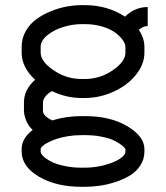

<svg xmlns="http://www.w3.org/2000/svg" viewBox="-20 -532 640 740"><path d="M136.7 52.2Q136.7 60.1 147.2 70.3Q157.7 80.6 176.8 90.6Q195.8 100.6 227.1 107.4Q258.3 114.3 294.4 114.3H306.6Q345.2 114.3 382.3 104.5Q419.4 94.7 441.4 80.3Q463.4 65.9 463.4 52.2V43.5Q463.4 41.5 458.5 35.9Q453.6 30.3 441.4 22Q429.2 13.7 412.4 6.3Q395.5 -1 367.4 -6.1Q339.4 -11.2 306.6 -11.2H294.4Q267.6 -11.2 241.9 -7.1Q216.3 -2.9 197.8 3.4Q179.2 9.8 165 17.1Q150.9 24.4 143.8 31.2Q136.7 38.1 136.7 42.5ZM515.1 -417Q536.6 -384.8 536.6 -351.1V-328.6Q536.6 -284.2 503.7 -243.4Q470.7 -202.6 417.2 -178.5Q363.8 -154.3 306.6 -154.3H294.4Q235.8 -154.3 180.2 -180.7Q161.6 -170.4 153.6 -158.2Q145.5 -146 145.5 -137.2V-105Q145.5 -85 181.2 -67.9Q234.4 -84.5 294.4 -84.5H306.6Q406.2 -84.5 471.4 -45.2Q536.6 -5.9 536.6 42.5V52.2Q536.6 81.5 521 105.5Q505.4 129.4 481 144.3Q456.5 159.2 425.3 169.4Q394 179.7 364.3 183.8Q334.5 188 306.6 188H294.4Q195.8 188 129.6 148.7Q63.5 109.4 63.5 52.2V42.5Q63.5 1 106 -31.2Q88.4 -46.9 80.3 -68.8Q72.3 -90.8 72.3 -105V-137.2Q72.3 -186 115.2 -224.6Q63.5 -272.9 63.5 -328.6V-351.1Q63.5 -384.3 79.1 -411.9Q94.7 -439.5 119.4 -457.5Q144 -475.6 175 -488.3Q206.1 -501 236.3 -506.6Q266.6 -512.2 294.4 -512.2H306.6Q394 -512.2 461.9 -467.8Q500 -504.9 549.3 -504.9V-431.6Q531.7 -431.6 515.1 -417ZM463.4 -351.1Q463.4 -362.8 453.4 -377.2Q443.4 -391.6 424.8 -405.8Q406.2 -419.9 375 -429.4Q343.8 -439 306.6 -439H294.4Q258.8 -439 222.4 -427.5Q186 -416 161.4 -395.3Q136.7 -374.5 136.7 -351.1V-328.6Q136.7 -295.4 186 -261.5Q235.4 -227.5 294.4 -227.5H306.6Q365.7 -227.5 414.6 -261.2Q463.4 -294.9 463.4 -328.6Z"/></svg>

Font: Anka/Coder
Style: Regular
Weight: 400
Monospace: yes
Version: Version 001.100